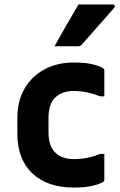

<svg xmlns="http://www.w3.org/2000/svg" viewBox="-20 -831 540 863"><path d="M312 -550Q368 -550 402.5 -540.5Q437 -531 446 -522Q449 -519 449 -513V-398H430Q403 -409 374 -415.5Q345 -422 311 -422Q260 -422 229 -393.5Q198 -365 198 -300V-237Q198 -172 231 -143Q260 -116 311 -116Q345 -116 374 -122Q403 -128 430 -139H449V-23Q449 -18 446 -15Q437 -7 402.5 2.5Q368 12 312 12Q193 12 125.5 -51.5Q58 -115 58 -230V-302Q58 -376 90 -432Q122 -488 179.5 -519Q237 -550 312 -550ZM333 -811H486Q493 -811 495.5 -806Q498 -801 493 -796Q468 -767 446 -742Q424 -717 400.5 -690.5Q377 -664 348 -631Q342 -623 331 -623H225Q251 -670 278 -717Q305 -764 333 -811Z"/></svg>

Font: Recursive Sn Lnr St
Style: Bold
Weight: 700
Version: Version 1.079;hotconv 1.0.112;makeotfexe 2.5.65598; ttfautoh